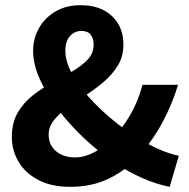

<svg xmlns="http://www.w3.org/2000/svg" viewBox="-20 -704 725 736"><path d="M249 12.2Q176.8 12.2 126.7 -14.2Q76.7 -40.5 51 -84.2Q25.4 -127.9 25.4 -179.2Q25.4 -233.9 48.1 -272.5Q70.8 -311 106.4 -338.9Q142.1 -366.7 182.1 -388.4Q222.2 -410.2 257.8 -430.9Q293.5 -451.7 316.2 -475.8Q338.9 -500 338.9 -532.7Q338.9 -556.6 327.6 -571Q316.4 -585.4 292.5 -585.4Q266.1 -585.4 248.3 -565.7Q230.5 -545.9 230.5 -509.8Q230.5 -469.2 254.9 -423.6Q279.3 -377.9 320.1 -332.3Q360.8 -286.6 410.9 -245.4Q460.9 -204.1 512.2 -172.9Q598.6 -120.1 665.5 -106.9L630.4 12.2Q580.1 2.4 527.1 -20.8Q474.1 -43.9 422.4 -78.1Q359.9 -120.1 303 -173.6Q246.1 -227.1 201.9 -285.4Q157.7 -343.8 132.3 -401.1Q106.9 -458.5 106.9 -508.8Q106.9 -556.6 129.4 -596.4Q151.9 -636.2 192.9 -660.2Q233.9 -684.1 289.6 -684.1Q364.3 -684.1 408.7 -642.8Q453.1 -601.6 453.1 -532.7Q453.1 -488.3 432.4 -453.9Q411.6 -419.4 379.2 -391.6Q346.7 -363.8 309.8 -339.8Q272.9 -315.9 240.5 -292.7Q208 -269.5 187.3 -244.1Q166.5 -218.8 166.5 -187.5Q166.5 -148.9 194.3 -124.8Q222.2 -100.6 267.6 -100.6Q303.2 -100.6 339.4 -119.4Q375.5 -138.2 407.7 -169.9Q447.3 -209 478 -261.2Q508.8 -313.5 526.4 -378.9H662.6Q639.6 -303.2 602.3 -233.9Q564.9 -164.6 509.8 -103Q462.9 -51.3 397.7 -19.5Q332.5 12.2 249 12.2Z"/></svg>

Font: Akatab Black
Style: Regular
Weight: 900
Designer: SIL Global
Foundry: SIL Global
Version: Version 4.000